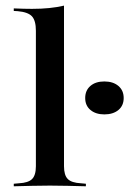

<svg xmlns="http://www.w3.org/2000/svg" viewBox="-20 -652 453 672"><path d="M154.8 -2.4Q121 -2.4 92.3 -1.6Q63.7 -0.8 28.2 0V-8.9L46 -10.5Q79 -12.1 92.3 -25.4Q105.6 -38.7 105.6 -70.2V-207.3H204V-70.2Q204 -38.7 217.3 -25.4Q230.6 -12.1 263.7 -10.5L280.6 -8.9V0Q246 -0.8 216.9 -1.6Q187.9 -2.4 154.8 -2.4ZM105.6 -207.3V-544.4Q105.6 -579.8 91.9 -594.8Q78.2 -609.7 41.9 -612.9L28.2 -613.7V-622.6Q50 -621.8 62.9 -621.4Q75.8 -621 91.9 -621Q124.2 -621 152 -623.8Q179.8 -626.6 204 -632.3V-622.6V-207.3ZM345.2 -251.6Q315.3 -251.6 296.8 -266.9Q278.2 -282.3 278.2 -308.9Q278.2 -335.5 296.4 -351.2Q314.5 -366.9 345.2 -366.9Q375.8 -366.9 394.4 -351.2Q412.9 -335.5 412.9 -308.9Q412.9 -282.3 394.4 -266.9Q375.8 -251.6 345.2 -251.6Z"/></svg>

Font: Playfair 144pt SemiExpanded SemiBold
Style: Regular
Weight: 600
Width: 6
Designer: Claus Eggers Sørensen
Foundry: Claus Eggers Sørensen
Version: Version 2.203